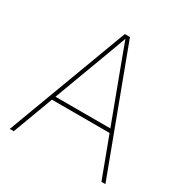

<svg xmlns="http://www.w3.org/2000/svg" viewBox="-167 -864 964 1000"><g transform="rotate(30 315.0 -364.0)"><path d="M27.3 0 299.3 -727.5H330.1L602.5 0H578.6L367.7 -563.5Q353 -602.5 338.6 -641.6Q324.2 -680.7 310.1 -719.7H318.8Q304.7 -680.7 290.3 -641.6Q275.9 -602.5 261.2 -563.5L51.3 0ZM134.3 -241.7V-264.2H495.1V-241.7Z"/></g></svg>

Font: Inter 18pt Thin
Style: Regular
Weight: 250
Designer: Rasmus Andersson
Foundry: rsms
Version: Version 4.001;git-66647c0bb